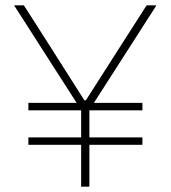

<svg xmlns="http://www.w3.org/2000/svg" viewBox="-20 -704 643 724"><path d="M287 -288 133 -528Q118.5 -550.5 105.2 -571.5Q92 -592.5 75 -618.8Q58 -645 33 -684H70Q102.5 -633 125.8 -596.8Q149 -560.5 169.8 -527.8Q190.5 -495 216 -455L298 -326H304L387 -456Q412 -495 433 -528Q454 -561 477.5 -597.5Q501 -634 533 -684H570Q546 -646.5 520 -606Q494 -565.5 470 -528L316 -288ZM286 0Q286 -58.5 286 -112.2Q286 -166 286 -228V-313H317V-228Q317 -166 317 -112.2Q317 -58.5 317 0ZM87 -158V-186Q130.5 -186 171.2 -186Q212 -186 247 -186H357Q392.5 -186 433 -186Q473.5 -186 517 -186V-158Q473.5 -158 433 -158Q392.5 -158 357 -158H247Q212 -158 171.2 -158Q130.5 -158 87 -158ZM87 -288V-316Q130.5 -316 171.2 -316Q212 -316 247 -316H357Q392.5 -316 433 -316Q473.5 -316 517 -316V-288Q473.5 -288 433 -288Q392.5 -288 357 -288H247Q212 -288 171.2 -288Q130.5 -288 87 -288Z"/></svg>

Font: Commissioner Thin Thin
Style: Regular
Weight: 250
Version: Version 1.000